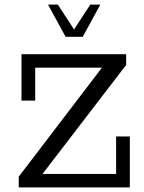

<svg xmlns="http://www.w3.org/2000/svg" viewBox="-20 -820 632 840"><path d="M62 0V-47L426 -524H134V-380H74V-583H532V-536L166 -59H488V-223H548V0ZM267 -659 190 -800H233L304 -691L375 -800H419L342 -659Z"/></svg>

Font: Rokkitt SemiBold
Style: Regular
Weight: 400
Version: Version 3.103